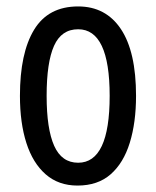

<svg xmlns="http://www.w3.org/2000/svg" viewBox="-20 -567 485 597"><path d="M403 -269Q403 -186 383.5 -123Q364 -60 324 -25Q284 10 221 10Q162 10 122 -25Q82 -60 62 -122.5Q42 -185 42 -269Q42 -402 86 -474.5Q130 -547 223 -547Q309 -547 356 -476.5Q403 -406 403 -269ZM125 -269Q125 -166 148.5 -113.5Q172 -61 223 -61Q321 -61 321 -269Q321 -476 223 -476Q171 -476 148 -424.5Q125 -373 125 -269Z"/></svg>

Font: Noto Sans Bengali UI ExtraCondensed
Style: Regular
Weight: 400
Width: 2
Designer: Jelle Bosma - Monotype Design Team
Foundry: Monotype Imaging Inc.
Version: Version 2.003; ttfautohint (v1.8.4.7-5d5b)